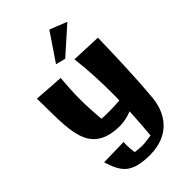

<svg xmlns="http://www.w3.org/2000/svg" viewBox="-296 -863 1222 1222"><g transform="rotate(-45 315.0 -252.0)"><path d="M383 -514C396 -407 401 -299 401 -191C401 -170 401 -148 400 -127C368 -124 336 -123 302 -123C281 -123 261 -123 237 -125C232 -186 228 -248 228 -310C228 -370 232 -431 237 -492L37 -506C44 -233 10 -9 293 -9C293 -9 343 -9 397 -32C394 35 389 103 383 171C346 177 323 180 298 180C280 180 262 178 237 175C233 152 231 128 231 104C231 96 232 88 232 79L53 83C89 195 123 257 293 257C462 257 555 149 563 -9C563 -9 579 -167 586 -506ZM404 -761 278 -575 344 -558 520 -715Z"/></g></svg>

Font: Galindo
Style: Regular
Weight: 400
Designer: Astigmatic (AOETI)
Foundry: Astigmatic (AOETI)
Version: Version 1.000